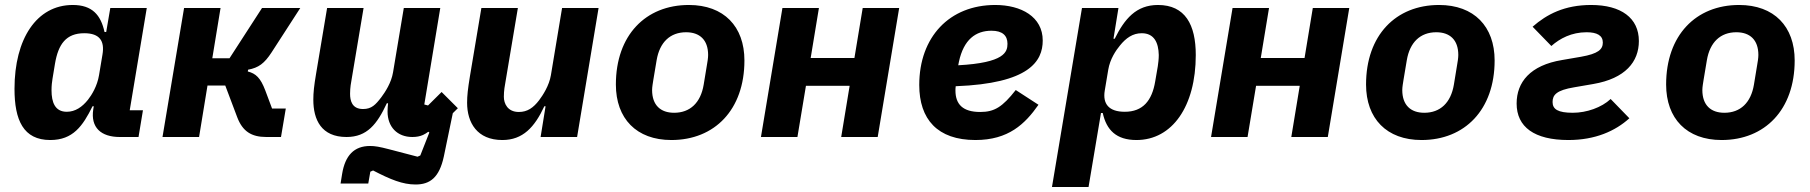

<svg xmlns="http://www.w3.org/2000/svg" viewBox="-20 -548 7242 768"><path d="M181.1 12.1C272 12.1 311.1 -44 350.1 -122.9H355.1L353 -110.1C342 -38 383.9 0 459.2 0H534.1L551.8 -106.9H498.9L567.1 -516H421.2L404.8 -420.1H398.1C383.2 -487.9 349.1 -528.1 271 -528.1C126.1 -528.1 38 -392 38 -192.8C38 -67.8 73.2 12.1 181.1 12.1ZM186.1 -187.1C186.1 -204.9 187.9 -220.9 190 -233L199.9 -293C213.1 -371.1 244 -415.1 317.1 -415.1C378.9 -415.1 399.1 -383.9 389.9 -329.9L376.1 -247.2C369 -203.8 346.9 -168 332 -149.1C308.9 -120 280.9 -100.9 247.2 -100.9C199.9 -100.9 186.1 -138.8 186.1 -187.1Z M630 0H776.3L810 -206H881L929 -78.8C950.3 -23.1 985.1 0 1045.1 0H1104L1123.2 -114H1068.2L1041.2 -186.1C1022 -236.9 1003.2 -253.9 971.2 -262.1L972.3 -269.2C1014.2 -277 1037.3 -294 1066.1 -338.1L1181.1 -516H1028.1L898.1 -315H829.2L862.2 -516H716.3Z M1432.2 -111.9C1387.4 -111.9 1380.3 -146 1380.3 -172.9C1380.3 -198.2 1384.2 -218 1387.4 -236.2L1434.3 -516H1288.4L1244.3 -252.8C1236.2 -204.9 1233.3 -177.9 1233.3 -149.1C1233.3 -68.9 1265.3 0 1366.1 0C1448.2 0 1488.3 -51.1 1527.3 -134.9H1532.3C1531.2 -125 1530.2 -114 1530.2 -101.9C1530.2 -40.1 1569.2 0 1629.3 0C1646.3 0 1660.2 -2.8 1672.2 -8.2C1680.4 -12.1 1686.4 -16 1693.2 -21L1697.4 -18.1L1661.2 73.9L1650.2 78.8L1536.2 49C1498.2 39.1 1480.1 35.9 1460.2 35.9C1396.3 35.9 1360.4 73.9 1348.4 148.1L1342.3 186.1H1453.1L1461.3 138.8L1472.3 133.9C1542.3 170.1 1590.2 190 1642.4 190C1700.3 190 1737.2 161.9 1755.3 78.1L1791.2 -95.2L1811.4 -115.1L1746.4 -180L1692.1 -126.1L1677.2 -130L1741.1 -516H1595.2L1552.2 -258.9C1545.5 -217 1520.2 -179 1505.3 -159.1C1482.2 -128.9 1466.3 -111.9 1432.2 -111.9Z M2142.4 0H2288.4L2374.3 -516H2228.3L2183.6 -247.2C2176.5 -204.9 2151.3 -166.9 2136.4 -147C2113.3 -116.8 2089.5 -100.1 2055.4 -100.1C2010.3 -100.1 1995.4 -133.9 1995.4 -160.9C1995.4 -186.1 1999.3 -206 2002.5 -224.1L2051.5 -516H1905.5L1859.4 -241.1C1851.6 -192.8 1848.4 -165.8 1848.4 -137.1C1848.4 -57.2 1888.5 12.1 1989.3 12.1C2071.4 12.1 2118.3 -39.1 2157.3 -122.9H2162.3Z M2665.5 12.1C2838.4 12.1 2957.7 -109 2957.7 -306.1C2957.7 -442.1 2875.7 -528.1 2735.4 -528.1C2562.5 -528.1 2443.5 -407 2443.5 -209.9C2443.5 -73.9 2525.6 12.1 2665.5 12.1ZM2588.4 -187.9C2588.4 -199.9 2591.6 -217 2593.4 -229L2606.5 -307.2C2618.6 -378.9 2660.5 -419 2724.4 -419C2778.4 -419 2812.5 -388.8 2812.5 -328.1C2812.5 -316.1 2809.7 -299 2807.5 -286.9L2794.7 -209.2C2782.7 -137.1 2740.4 -96.9 2676.5 -96.9C2622.5 -96.9 2588.4 -127.1 2588.4 -187.9Z M3023.8 0H3169.7L3203.8 -204.9H3378.6L3344.8 0H3490.8L3576.7 -516H3430.8L3397.7 -316.1H3222.7L3255.7 -516H3109.7Z M3881.7 12.1C4013.8 12.1 4079.9 -51.8 4133.9 -128.9L4043 -187.9C3989.7 -120 3957.7 -100.1 3900.9 -100.1C3831 -100.1 3801.8 -131 3801.8 -186.1C3801.8 -191.1 3801.8 -195 3802.9 -203.1C4096.9 -214.1 4150.9 -302.9 4150.9 -386C4150.9 -480.8 4065 -528.1 3960.9 -528.1C3777.7 -528.1 3657 -399.9 3657 -208.1C3657 -71 3729.8 12.1 3881.7 12.1ZM3812.9 -286.9 3815.7 -301.1C3834.9 -389.9 3882.8 -425.1 3946 -425.1C3989.7 -425.1 4009.9 -405.9 4009.9 -372.9C4009.9 -339.8 3997.9 -296.9 3812.9 -286.9Z M4187.9 199.9H4334.2L4383.9 -95.9H4391C4405.9 -28.1 4445 12.1 4525.9 12.1C4669 12.1 4763.1 -122.9 4763.1 -328.1C4763.1 -448.9 4720.9 -528.1 4611.9 -528.1C4524.1 -528.1 4478 -471.9 4438.9 -393.1H4433.9L4453.8 -516H4307.9ZM4399.1 -186.1 4413 -269.2C4420.1 -312.1 4443.9 -346.9 4459.9 -366.1C4484 -396 4511 -415.1 4546.9 -415.1C4596.9 -415.1 4614 -377.1 4615.1 -328.1C4615.1 -311.1 4612.9 -295.1 4611.2 -283L4600.9 -223C4588.1 -144.9 4551.1 -100.9 4479 -100.9C4415.8 -100.9 4389.9 -132.1 4399.1 -186.1Z M4824.2 0H4970.2L5004.3 -204.9H5179L5145.2 0H5291.2L5377.1 -516H5231.2L5198.2 -316.1H5023.1L5056.1 -516H4910.2Z M5666.2 12.1C5839.1 12.1 5958.5 -109 5958.5 -306.1C5958.5 -442.1 5876.4 -528.1 5736.2 -528.1C5563.2 -528.1 5444.2 -407 5444.2 -209.9C5444.2 -73.9 5526.3 12.1 5666.2 12.1ZM5589.1 -187.9C5589.1 -199.9 5592.3 -217 5594.1 -229L5607.2 -307.2C5619.3 -378.9 5661.2 -419 5725.1 -419C5779.1 -419 5813.2 -388.8 5813.2 -328.1C5813.2 -316.1 5810.4 -299 5808.2 -286.9L5795.5 -209.2C5783.4 -137.1 5741.1 -96.9 5677.2 -96.9C5623.2 -96.9 5589.1 -127.1 5589.1 -187.9Z M6253.6 12.1C6361.5 12.1 6441.4 -24.1 6497.5 -74.9L6422.6 -152C6386.4 -117.9 6326.3 -96.9 6271.3 -96.9C6211.3 -96.9 6190.3 -111.2 6190.3 -139.9C6190.3 -168 6205.3 -187.1 6277.3 -198.9L6353.3 -212C6481.5 -234 6535.5 -301.1 6535.5 -383.9C6535.5 -475.9 6464.5 -528.1 6344.5 -528.1C6238.3 -528.1 6167.3 -491.1 6110.4 -441.1L6185.4 -364C6219.5 -394.2 6266.3 -419 6326.3 -419C6368.3 -419 6391.3 -405.9 6391.3 -377.8C6391.3 -350.1 6372.5 -333.1 6304.3 -321L6228.3 -307.9C6100.5 -286.9 6046.5 -219.1 6046.5 -133.9C6046.5 -40.1 6117.5 12.1 6253.6 12.1Z M6866.5 12.1C7039.4 12.1 7158.7 -109 7158.7 -306.1C7158.7 -442.1 7076.7 -528.1 6936.4 -528.1C6763.5 -528.1 6644.5 -407 6644.5 -209.9C6644.5 -73.9 6726.6 12.1 6866.5 12.1ZM6789.4 -187.9C6789.4 -199.9 6792.6 -217 6794.4 -229L6807.5 -307.2C6819.6 -378.9 6861.5 -419 6925.4 -419C6979.4 -419 7013.5 -388.8 7013.5 -328.1C7013.5 -316.1 7010.7 -299 7008.5 -286.9L6995.7 -209.2C6983.7 -137.1 6941.4 -96.9 6877.5 -96.9C6823.5 -96.9 6789.4 -127.1 6789.4 -187.9Z"/></svg>

Font: Margiela Mono Italic Bold It
Style: Regular
Weight: 700
Designer: Mike Abbink, Paul van der Laan, Pieter van Rosmalen
Foundry: Bold Monday
Version: Version 2.003 2021